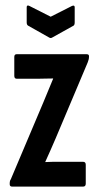

<svg xmlns="http://www.w3.org/2000/svg" viewBox="-20 -692 366 712"><path d="M25 0Q16 0 16 -9V-11Q16 -22 20 -27L141 -313Q150 -335 159 -356.5Q168 -378 177 -400V-401Q160 -401 147 -400.5Q134 -400 121 -400H42Q33 -400 33 -411V-481Q33 -491 42 -491H301Q310 -491 310 -484V-481Q310 -472 305 -460L186 -178Q177 -157 167.5 -135.5Q158 -114 148 -92V-91Q166 -92 177.5 -92Q189 -92 204 -92H288Q298 -92 298 -81V-11Q298 0 288 0ZM162 -553 84 -597Q79 -600 79 -609V-665Q79 -675 89 -670L168 -630L247 -670Q257 -674 257 -665V-609Q257 -600 253 -597L174 -553Q168 -549 162 -553Z"/></svg>

Font: Sofia Sans Extra Condensed
Style: Bold
Weight: 700
Designer: Botio Nikoltchev, Ani Petrova
Foundry: lettersoup
Version: Version 4.101